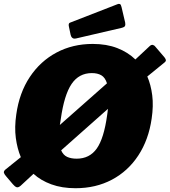

<svg xmlns="http://www.w3.org/2000/svg" viewBox="-36 -984 896 1014"><path d="M832 -682Q837 -676 839.5 -669Q842 -662 834 -655L742 -580Q761 -536 768 -480.5Q775 -425 765 -358Q749 -246 694.5 -163Q640 -80 555 -35Q470 10 363 10Q291 10 235 -10.5Q179 -31 141 -66L73 -3Q60 8 51 4.5Q42 1 32 -11L-2 -51Q-12 -62 -15 -70.5Q-18 -79 -8 -88L74 -154Q55 -199 47.5 -255.5Q40 -312 50 -380Q66 -494 121.5 -577.5Q177 -661 262.5 -706.5Q348 -752 454 -752Q527 -752 583.5 -730Q640 -708 679 -670L755 -741Q764 -749 772 -746.5Q780 -744 784 -738L832 -682ZM285 -355Q284 -350 283 -341.5Q282 -333 280 -324L529 -544Q519 -575 499 -586.5Q479 -598 449 -598Q381 -598 342 -540.5Q303 -483 285 -355ZM530 -377Q531 -383 532 -391.5Q533 -400 534 -409L287 -190Q298 -165 318.5 -155.5Q339 -146 369 -146Q437 -146 475 -199.5Q513 -253 530 -377ZM606 -946 625 -865Q627 -854 624.5 -847.5Q622 -841 607 -837L366 -781Q353 -778 346 -784Q339 -790 337 -800L328 -843Q324 -860 333 -864L585 -962Q592 -965 597.5 -962.5Q603 -960 606 -946Z"/></svg>

Font: Libre Franklin Black
Style: Italic
Weight: 900
Italic angle: -8°
Designer: Pablo Impallari, Rodrigo Fuenzalida, Nhung Nguyen
Foundry: Impallari Type
Version: Version 3.000